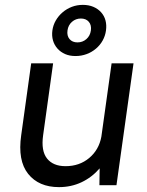

<svg xmlns="http://www.w3.org/2000/svg" viewBox="-20 -760 605 788"><path d="M222 8Q139 8 95.5 -46.5Q52 -101 67 -205L108 -500H198L157 -205Q148 -141 173 -109.5Q198 -78 249 -78Q306 -78 346 -111.5Q386 -145 396 -199L438 -500H528L458 0H388L389 -69Q357 -32 314.5 -12Q272 8 222 8ZM290 -530Q266 -530 247.5 -538Q229 -546 216 -560.5Q203 -575 197.5 -594Q192 -613 195 -635Q198 -657 209 -676Q220 -695 237 -709.5Q254 -724 275 -732Q296 -740 320 -740Q344 -740 363 -732Q382 -724 395 -709.5Q408 -695 413 -676Q418 -657 415 -635Q412 -613 401.5 -594Q391 -575 374 -560.5Q357 -546 335.5 -538Q314 -530 290 -530ZM298 -586Q319 -586 334.5 -599.5Q350 -613 353 -635Q356 -657 344.5 -670.5Q333 -684 312 -684Q291 -684 275.5 -670.5Q260 -657 257 -635Q254 -613 265.5 -599.5Q277 -586 298 -586Z"/></svg>

Font: Retni Sans Medium
Style: Italic
Weight: 500
Italic angle: -8°
Designer: Vitaly Kuzmin
Foundry: ParaType Ltd.
Version: Version 1.00;June 10, 2019;FontCreator 11.5.0.2425 64-bit; t